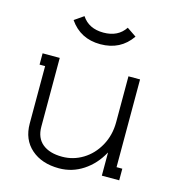

<svg xmlns="http://www.w3.org/2000/svg" viewBox="-104 -762 780 866"><g transform="rotate(15 285.5 -328.5)"><path d="M386.2 -674.8 430.2 -645Q379.4 -570.8 285.2 -570.8Q191.9 -570.8 141.1 -645L184.1 -674.8Q216.8 -625 285.2 -625Q353.5 -625 386.2 -674.8ZM44.9 -463.9H125V-143.1Q125 -90.3 158.2 -63.2Q191.4 -36.1 250 -36.1Q301.8 -36.1 346.4 -63.2Q391.1 -90.3 418.5 -139.6Q445.8 -189 445.8 -250V-463.9H500V-54.2H526.9V0H445.8V-106.9H444.8Q413.6 -49.3 362.3 -15.6Q311 18.1 250 18.1Q169.4 18.1 120.1 -25.1Q70.8 -68.4 70.8 -143.1V-411.1H44.9Z"/></g></svg>

Font: Rawengulk
Style: Demibold
Weight: 600
Version: Version 0.92